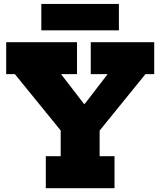

<svg xmlns="http://www.w3.org/2000/svg" viewBox="-20 -986 840 1006"><path d="M742 -597.5 496.5 -295H304L58 -597.5H12.5V-765H383.5V-597.5H300L468.5 -378.5L370.5 -442H468.5L375.5 -378.5L544 -597.5H455.5V-765H788V-597.5ZM502 -392V-167.5H580V0H220V-167.5H298V-392ZM603 -965.5V-827H196.5V-965.5Z"/></svg>

Font: Hepta Slab ExtraLight ExtraBold
Style: Regular
Weight: 800
Version: Version 1.102